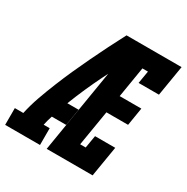

<svg xmlns="http://www.w3.org/2000/svg" viewBox="-209 -878 993 1021"><g transform="rotate(30 287.5 -367.5)"><path d="M-42 0V-103H10Q22 -158 41 -211.5Q60 -265 81.5 -318Q103 -371 126.5 -423.5Q150 -476 175 -528Q200 -580 226 -632Q252 -684 279 -735H334L331 -712L388 -687Q333 -583 281 -478Q229 -373 187 -265H256L239 -162H151Q146 -147 142 -132.5Q138 -118 135 -103H172V0ZM213 0 334 -735H617L586 -548H461L474 -625H440L409 -437H542L524 -327H391L355 -110H389L402 -187H526L495 0Z"/></g></svg>

Font: Iosevka Curly Slab XBdEx
Style: Italic
Weight: 800
Width: 7
Italic angle: -9°
Monospace: yes
Designer: Belleve Invis
Foundry: Belleve Invis
Version: Version 11.1.0; ttfautohint (v1.8.3)